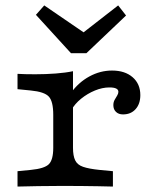

<svg xmlns="http://www.w3.org/2000/svg" viewBox="-20 -686 584 706"><path d="M212.1 -2.4Q158.9 -2.4 120.2 -1.6Q81.5 -0.8 44.4 0V-56.5L93.5 -61.3Q143.5 -66.1 159.7 -82.3Q175.8 -98.4 175.8 -142.7V-206.5H248.4V-142.7Q248.4 -112.9 256.5 -96.4Q264.5 -79.8 285.5 -72.6Q306.5 -65.3 345.2 -61.3L395.2 -56.5V0Q368.5 -0.8 341.1 -1.2Q313.7 -1.6 282.3 -2Q250.8 -2.4 212.1 -2.4ZM175.8 -206.5V-263.7Q175.8 -312.9 159.7 -330.6Q143.5 -348.4 93.5 -353.2L44.4 -358.1V-414.5Q55.6 -413.7 72.6 -413.3Q89.5 -412.9 109.7 -412.9Q148.4 -412.9 185.1 -415.7Q221.8 -418.5 248.4 -424.2V-414.5V-206.5ZM432.3 -265.3Q416.1 -265.3 406.5 -274.6Q396.8 -283.9 396.8 -299.2Q396.8 -310.5 401.6 -319Q406.5 -327.4 410.9 -334.7Q415.3 -341.9 415.3 -348.4Q415.3 -364.5 382.3 -364.5Q356.5 -364.5 329 -353.2Q301.6 -341.9 278.2 -323Q254.8 -304 241.9 -280.6L239.5 -342.7Q268.5 -383.1 308.5 -404.8Q348.4 -426.6 391.9 -426.6Q439.5 -426.6 467.7 -402Q496 -377.4 496 -336.3Q496 -304 478.6 -284.7Q461.3 -265.3 432.3 -265.3ZM414.5 -666.1 443.5 -629 297.6 -490.3H241.1L112.1 -631.5L142.7 -666.1L324.2 -541.9L258.1 -544.4Z"/></svg>

Font: Playfair 5pt SemiExpanded Light
Style: Regular
Weight: 300
Width: 6
Designer: Claus Eggers Sørensen
Foundry: Claus Eggers Sørensen
Version: Version 2.203